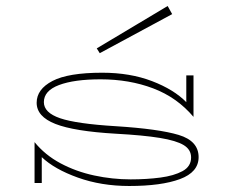

<svg xmlns="http://www.w3.org/2000/svg" viewBox="-20 -608 786 639"><path d="M538 -588 553 -561 312 -431 302 -447ZM641 -85Q641 -35 579 -12Q517 11 410 11Q317 11 239 -17Q161 -45 119 -85V1H95V-135Q130 -92 181.5 -64.5Q233 -37 293.5 -24Q354 -11 415 -11Q468 -11 513.5 -17Q559 -23 587.5 -38.5Q616 -54 616 -84Q616 -110 591.5 -125Q567 -140 512 -149Q457 -158 365 -163Q227 -171 164.5 -195.5Q102 -220 102 -266Q102 -311 154.5 -338.5Q207 -366 320 -366Q413 -366 486 -338Q559 -310 600 -268V-357H624V-219Q569 -284 489.5 -314Q410 -344 315 -344Q227 -344 176.5 -325Q126 -306 126 -268Q126 -233 180 -214.5Q234 -196 365 -188Q508 -179 574.5 -159Q641 -139 641 -85Z"/></svg>

Font: BhuTuka Expanded One
Style: Regular
Weight: 400
Designer: Erin McLaughlin
Version: Version 1.000; ttfautohint (v1.8.3)